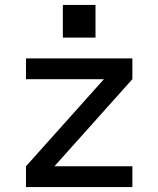

<svg xmlns="http://www.w3.org/2000/svg" viewBox="-20 -756 640 776"><path d="M85 0V-84L400 -436H85V-520H515V-436L200 -84H515V0ZM234 -604V-736H366V-604Z"/></svg>

Font: Iosevka SS04 Medium Extended
Style: Regular
Weight: 500
Width: 7
Monospace: yes
Designer: Belleve Invis
Foundry: Belleve Invis
Version: Version 19.0.0; ttfautohint (v1.8.4)